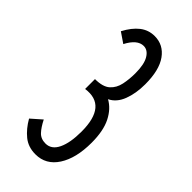

<svg xmlns="http://www.w3.org/2000/svg" viewBox="-208 -673 729 729"><g transform="rotate(45 156.5 -308.0)"><path d="M150 11Q111 11 84 -11Q57 -33 37 -68L79 -105Q93 -77 108 -61Q123 -45 148 -45Q180 -45 196.5 -79.5Q213 -114 213 -174Q213 -313 108 -298V-351Q150 -351 169.5 -368.5Q189 -386 195 -414.5Q201 -443 201 -475Q201 -523 186.5 -547Q172 -571 150 -571Q116 -571 90 -521L49 -549Q69 -587 94.5 -607Q120 -627 153 -627Q200 -627 228.5 -587.5Q257 -548 257 -472Q257 -423 242.5 -385Q228 -347 197 -332Q230 -314 250 -274.5Q270 -235 270 -171Q270 -88 238 -38.5Q206 11 150 11Z"/></g></svg>

Font: Inconsolata ExtraCondensed Thin
Style: Regular
Weight: 100
Width: 2
Monospace: yes
Designer: Raph Levien, Cyreal, Brenton Simpson
Foundry: Raph Levien, Cyreal, Google
Version: Version 3.100; ttfautohint (v1.8.4.7-5d5b)